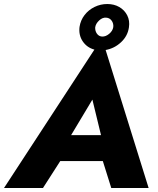

<svg xmlns="http://www.w3.org/2000/svg" viewBox="-52 -936 785 956"><path d="M302 -263 408 -440 451 -263ZM344 -802Q339 -761 360 -730Q381 -699 418 -689L-32 0H162L248 -134H460L502 0H688L474 -687Q518 -695 551 -726Q584 -757 590 -800Q595 -833 581.5 -859.5Q568 -886 542 -901Q516 -916 482 -916Q449 -916 419 -901.5Q389 -887 369 -861Q349 -835 344 -802ZM422 -800Q425 -819 442 -834.5Q459 -850 477 -848Q494 -847 504 -833Q514 -819 512 -801Q509 -782 491.5 -767.5Q474 -753 456 -754Q440 -755 430.5 -768.5Q421 -782 422 -800Z"/></svg>

Font: Jost* 700 Bold Italic
Style: Bold Italic
Weight: 700
Italic angle: -10°
Version: Version 3.200; ttfautohint (v0.97) -l 8 -r 50 -G 200 -x 14 -